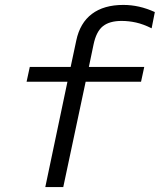

<svg xmlns="http://www.w3.org/2000/svg" viewBox="-20 -760 649 780"><path d="M164 0 254 -428H88L101 -488H267L290 -596Q305 -667 353.5 -703.5Q402 -740 481 -740Q513 -740 544.5 -733Q576 -726 609 -711L596 -645Q562 -662 532.5 -668.5Q503 -675 474 -675Q425 -675 398 -653.5Q371 -632 360 -579L341 -488H566L553 -428H328L237 0Z"/></svg>

Font: Red Hat Mono
Style: Italic
Weight: 300
Italic angle: -12°
Monospace: yes
Designer: Pentagram, MCKL
Foundry: Pentagram, MCKL
Version: Version 1.023